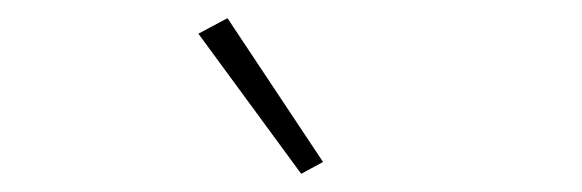

<svg xmlns="http://www.w3.org/2000/svg" viewBox="-20 -785 640 211"><path d="M198 -748 230 -765 335 -607 311 -594Z"/></svg>

Font: IBM Plex Mono ExtraLight
Style: Regular
Weight: 200
Monospace: yes
Designer: Mike Abbink, Paul van der Laan, Pieter van Rosmalen
Foundry: Bold Monday
Version: Version 2.3